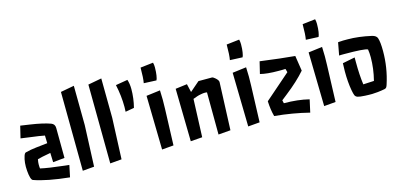

<svg xmlns="http://www.w3.org/2000/svg" viewBox="-67 -1178 3470 1656"><g transform="rotate(-15 1667.5 -350.0)"><path d="M394 35.2Q192.9 14.6 78.6 -25.9Q57.6 -33.7 50.8 -115.7Q44.9 -190.9 63.5 -246.1Q71.3 -269 82 -271.5Q127.9 -283.7 178.7 -289.1L280.3 -300.3L278.3 -369.1Q225.1 -379.4 172.6 -385.5Q120.1 -391.6 68.4 -399.9L94.2 -506.8L176.8 -494.6Q290 -478 356.9 -454.1Q389.2 -442.4 389.2 -406.7L391.1 -139.2L287.1 -128.9L284.2 -212.4L256.3 -207Q209.5 -199.2 167 -187.5Q161.6 -161.6 161.6 -144.5Q161.6 -119.6 163.6 -106Q232.4 -90.3 376 -74.2L416 -69.8Z M508.8 -696.8 629.9 -719.2 633.3 -367.2 618.2 0 515.1 8.8Z M753.9 -696.8 875 -719.2 878.4 -367.2 863.3 0 760.3 8.8Z M1089.4 -648.9Q1102.1 -610.8 1102.1 -564Q1102.1 -481.9 1081.5 -400.9L1003.4 -387.2Q1004.9 -408.2 1004.9 -430.2Q1004.9 -528.8 982.4 -630.9Z M1341.3 -734.9Q1346.7 -715.8 1346.7 -692.1Q1346.7 -668.5 1345.2 -652.1Q1343.8 -635.7 1341.8 -621.6Q1336.9 -590.8 1330.6 -579.6L1218.3 -584.5Q1226.6 -627.4 1226.6 -721.7ZM1337.4 -488.8Q1339.8 -438.5 1339.8 -404.3Q1339.8 -370.1 1338.4 -324.2L1327.1 0L1223.1 8.8L1213.4 -473.1Z M1471.7 -466.8 1575.7 -480 1592.8 -405.8 1678.7 -480H1798.8Q1808.1 -480 1824.7 -465.8Q1852.5 -442.9 1852.5 -424.8L1835.4 1L1726.6 9.8L1724.6 -367.2Q1718.8 -369.1 1708.5 -369.1Q1698.2 -369.1 1689.7 -368.2Q1681.2 -367.2 1671.4 -365.2Q1648.4 -361.3 1633.8 -356L1597.7 -342.8L1584.5 -3.9L1480.5 3.9Z M2110.4 -734.9Q2115.7 -715.8 2115.7 -692.1Q2115.7 -668.5 2114.3 -652.1Q2112.8 -635.7 2110.8 -621.6Q2106 -590.8 2099.6 -579.6L1987.3 -584.5Q1995.6 -627.4 1995.6 -721.7ZM2106.4 -488.8Q2108.9 -438.5 2108.9 -404.3Q2108.9 -370.1 2107.4 -324.2L2096.2 0L1992.2 8.8L1982.4 -473.1Z M2539.6 32.2Q2392.6 -4.9 2231.4 -20Q2214.8 -80.6 2211.4 -157.2L2439.5 -356L2430.7 -387.2Q2416.5 -386.2 2401.4 -386.2Q2401.4 -386.2 2369.6 -386.2Q2265.1 -386.2 2206.5 -401.9L2232.4 -508.8Q2421.4 -483.4 2541.5 -473.1L2562.5 -336.9Q2494.6 -258.3 2382.8 -170.9L2334.5 -132.8L2340.8 -105Q2464.8 -105 2564.5 -80.1Z M2788.6 -734.9Q2793.9 -715.8 2793.9 -692.1Q2793.9 -668.5 2792.5 -652.1Q2791 -635.7 2789.1 -621.6Q2784.2 -590.8 2777.8 -579.6L2665.5 -584.5Q2673.8 -627.4 2673.8 -721.7ZM2784.7 -488.8Q2787.1 -438.5 2787.1 -404.3Q2787.1 -370.1 2785.6 -324.2L2774.4 0L2670.4 8.8L2660.6 -473.1Z M3032.7 -289.1Q3032.7 -171.4 3044.9 -85L3141.1 -89.8Q3167.5 -194.3 3167.5 -293.9Q3167.5 -334 3162.1 -365.2Q3132.8 -379.9 2955.1 -379.9H2930.2Q2919.9 -379.9 2907.7 -378.9L2928.7 -492.2Q2937 -492.7 2944.1 -493.4Q2951.2 -494.1 2958.5 -494.1L2973.1 -495.1Q2980.5 -495.1 3014.2 -495.1Q3110.8 -495.1 3226.1 -469.2Q3262.7 -460 3271 -436.5Q3283.7 -400.4 3283.7 -318.8Q3283.7 -169.9 3238.3 -30.8Q3234.4 -18.1 3229.2 -9.3Q3224.1 -0.5 3211.4 2.2Q3198.7 4.9 3181.6 7.3Q3164.6 9.8 3147.9 11.7Q3111.8 15.1 3098.1 15.1Q3084.5 15.1 3068.8 14.9Q3053.2 14.6 3034.7 13.7Q2985.8 11.2 2968.8 5.1Q2951.7 -1 2945.6 -15.6Q2939.5 -30.3 2933.6 -62.5Q2919.9 -137.7 2919.9 -233.9Q2919.9 -270.5 2921.9 -306.6L3032.7 -328.6Z"/></g></svg>

Font: Passero One
Style: Regular
Weight: 400
Designer: Viktoriya Grabowska
Foundry: Viktoriya Grabowska
Version: Version 1.003